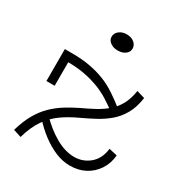

<svg xmlns="http://www.w3.org/2000/svg" viewBox="-168 -829 920 969"><g transform="rotate(30 292.5 -345.0)"><path d="M482 -483 529 -469Q521 -412 499 -373Q477 -334 445.5 -307Q414 -280 376 -259.5Q338 -239 297 -220Q247 -197 207 -169Q167 -141 137 -98.5Q107 -56 87 13L41 -2Q58 -61 82 -102.5Q106 -144 136 -173Q166 -202 200.5 -223.5Q235 -245 272 -263Q311 -281 345.5 -299.5Q380 -318 408 -341.5Q436 -365 455 -399Q474 -433 482 -483ZM375 14Q331 14 288.5 -4Q246 -22 206.5 -52Q167 -82 132 -121L156 -151Q206 -99 262 -67Q318 -35 371 -35Q422 -35 460.5 -67.5Q499 -100 506 -160L554 -149Q550 -101 525.5 -64Q501 -27 462.5 -6.5Q424 14 375 14ZM59 -297V-483H102Q159 -483 205.5 -474.5Q252 -466 291.5 -450.5Q331 -435 368 -410.5Q405 -386 445 -354L425 -319Q390 -347 354 -369Q318 -391 279 -405Q240 -419 198 -426.5Q156 -434 107 -434V-297ZM293 -610Q267 -610 249.5 -623Q232 -636 232 -655Q232 -676 249.5 -690Q267 -704 292 -704Q320 -704 337 -690Q354 -676 354 -655Q354 -636 337 -623Q320 -610 293 -610Z"/></g></svg>

Font: BioRhyme ExtraBold Light
Style: Regular
Weight: 300
Version: Version 1.600;gftools[0.9.33]